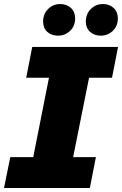

<svg xmlns="http://www.w3.org/2000/svg" viewBox="-38 -933 606 953"><path d="M404 -547 325 -153H438L408 0H-18L13 -153H127L205 -547H92L122 -700H548L518 -547ZM176 -826Q176 -864 201 -888.5Q226 -913 261 -913Q293 -913 314 -893.5Q335 -874 335 -842Q335 -804 310 -780Q285 -756 250 -756Q217 -756 196.5 -775Q176 -794 176 -826ZM388 -826Q388 -864 413 -888.5Q438 -913 473 -913Q505 -913 526 -893.5Q547 -874 547 -842Q547 -804 522 -780Q497 -756 462 -756Q430 -756 409 -775Q388 -794 388 -826Z"/></svg>

Font: Montserrat Alternates ExtraBold
Style: Italic
Weight: 800
Italic angle: -11.3°
Designer: Julieta Ulanovsky
Foundry: Julieta Ulanovsky
Version: Version 7.200